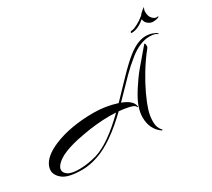

<svg xmlns="http://www.w3.org/2000/svg" viewBox="-205 -1225 1820 1649"><g transform="rotate(-30 704.5 -401.0)"><path d="M146 -261Q310 -329 541 -329Q655 -329 769 -293Q796 -321 849 -376.5Q902 -432 933 -464Q1023 -557 1080 -601Q1176 -676 1256 -676Q1292 -676 1322 -664.5Q1352 -653 1359 -646Q1366 -639 1363 -636Q1360 -633 1356 -638Q1337 -656 1282 -656Q1189 -656 1086 -575Q1012 -515 963 -465.5Q914 -416 860.5 -360.5Q807 -305 788 -286Q888 -249 897 -189Q898 -183 896.5 -181Q895 -179 892.5 -181Q890 -183 889 -187Q881 -206 833 -217Q790 -227 734 -232Q531 -36 375 17Q290 47 214 47Q78 47 25.5 6.5Q-27 -34 -27 -83Q-27 -102 -20 -122Q10 -204 146 -261ZM647 -236Q514 -236 367 -208Q141 -168 73 -89Q52 -64 52 -42Q52 -16 80 5Q113 30 194.5 30Q276 30 371 3Q513 -41 709 -234Q678 -236 647 -236ZM978 89Q980 90 980 93Q978 100 972 96Q885 35 885 -83Q885 -132 904.5 -187.5Q924 -243 974 -321Q1024 -399 1071 -456Q1118 -513 1161.5 -562.5Q1205 -612 1207 -616Q1219 -634 1223 -612Q1224 -605 1224 -596Q1224 -587 1219 -580Q1157 -504 1099 -408Q1002 -246 960 -113Q944 -60 944 -3Q944 54 978 89ZM1418 -768Q1421 -768 1428.5 -769Q1436 -770 1436 -766Q1436 -761 1417 -755.5Q1398 -750 1375.5 -750Q1353 -750 1333 -764Q1301 -785 1301 -818Q1229 -759 1171 -759Q1161 -759 1161 -762Q1161 -765 1165 -771Q1169 -777 1183.5 -777Q1198 -777 1236.5 -797Q1275 -817 1310 -846Q1323 -864 1344.5 -881.5Q1366 -899 1368 -899Q1370 -899 1363.5 -886.5Q1357 -874 1357 -859Q1357 -813 1378.5 -790.5Q1400 -768 1418 -768Z"/></g></svg>

Font: Arizonia
Style: Regular
Weight: 400
Designer: Robert E. Leuschke
Foundry: Robert E. Leuschke
Version: Version 1.003